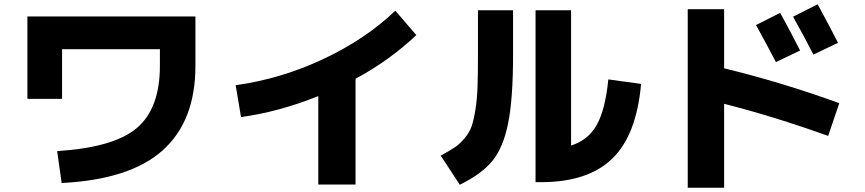

<svg xmlns="http://www.w3.org/2000/svg" viewBox="-20 -810 4040 897"><path d="M108 -733H893V-502Q893 -245 740.5 -108Q588 29 268 45L247 -104Q513 -121 620 -212.5Q727 -304 727 -502V-580H270V-348H108Z M1081 -412Q1292 -441 1490 -534Q1688 -627 1827 -760L1925 -646Q1799 -527 1641 -442V52H1467V-361Q1282 -287 1106 -263Z M2213 -762H2377V-555Q2377 -349 2354 -234.5Q2331 -120 2280 -58Q2229 4 2128 53L2039 -83Q2080 -105 2104.5 -121.5Q2129 -138 2151 -164.5Q2173 -191 2183 -219Q2193 -247 2201 -297Q2209 -347 2211 -405.5Q2213 -464 2213 -555ZM2648 -130Q2728 -155 2768 -226.5Q2808 -298 2822 -439L2975 -418Q2954 -179 2840.5 -69Q2727 41 2508 41H2482V-762H2648Z M3718 -574 3605 -520Q3565 -597 3512 -693L3625 -750Q3670 -668 3718 -574ZM3895 -610 3780 -555Q3738 -638 3685 -732L3800 -790Q3864 -672 3895 -610ZM3193 -767H3363V-491Q3634 -425 3901 -328L3849 -175Q3596 -266 3363 -325V67H3193Z"/></svg>

Font: M PLUS 1p ExtraBold
Style: Regular
Weight: 800
Version: Version 1.062